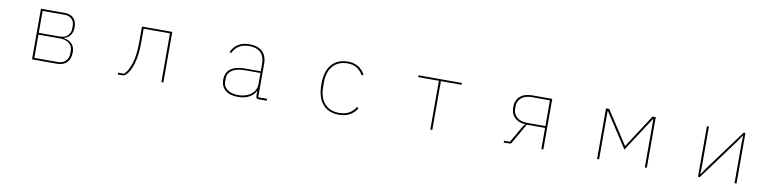

<svg xmlns="http://www.w3.org/2000/svg" viewBox="-11 -1258 8022 1984"><g transform="rotate(10 4000.0 -265.5)"><path d="M310 0V-531H560Q620 -531 653 -498Q686 -465 686 -401Q686 -302 596 -275V-273Q712 -253 712 -144Q712 -77 676 -38.5Q640 0 573 0ZM549 -282Q605 -282 634.5 -312Q664 -342 664 -385V-417Q664 -458 637 -485Q610 -512 560 -512H331V-282ZM573 -19Q630 -19 659.5 -50.5Q689 -82 689 -128V-160Q689 -203 654.5 -233Q620 -263 555 -263H331V-19Z M1210 0V-19H1273Q1315 -58 1342.5 -144.5Q1370 -231 1370 -373V-531H1688V0H1667V-512H1391V-373Q1391 -233 1363.5 -143Q1336 -53 1294 -14Q1280 0 1256 0Z M2292 -136Q2292 -289 2500 -289H2659V-367Q2659 -447 2616.5 -486Q2574 -525 2497 -525Q2372 -525 2325 -421L2307 -429Q2360 -544 2497 -544Q2585 -544 2632.5 -499Q2680 -454 2680 -370V-20H2773V0H2689Q2673 0 2666 -7Q2659 -14 2659 -30V-80H2655Q2637 -40 2589 -13.5Q2541 13 2471 13Q2387 13 2339.5 -26Q2292 -65 2292 -136ZM2659 -155V-271H2501Q2408 -271 2361.5 -239Q2315 -207 2315 -152V-120Q2315 -67 2358.5 -36.5Q2402 -6 2471 -6Q2520 -6 2563 -23Q2606 -40 2632.5 -74Q2659 -108 2659 -155Z M3299 -266Q3299 -402 3359.5 -473Q3420 -544 3530 -544Q3653 -544 3711 -439L3693 -429Q3665 -477 3626 -501Q3587 -525 3530 -525Q3431 -525 3376.5 -462Q3322 -399 3322 -291V-240Q3322 -132 3376.5 -69Q3431 -6 3530 -6Q3648 -6 3703 -99L3720 -88Q3661 13 3530 13Q3420 13 3359.5 -58.5Q3299 -130 3299 -266Z M4510 0H4489V-512H4272V-531H4727V-512H4510Z M5259 0V-19H5321L5422 -194Q5434 -215 5448 -221V-224Q5373 -228 5332.5 -269Q5292 -310 5292 -377Q5292 -448 5337 -489.5Q5382 -531 5465 -531H5675V0H5654V-223H5462L5345 -17Q5340 -7 5333.5 -3.5Q5327 0 5317 0ZM5654 -242V-512H5465Q5392 -512 5353.5 -477.5Q5315 -443 5315 -392V-363Q5315 -312 5353.5 -277Q5392 -242 5465 -242Z M6260 0H6239V-531H6273L6499 -184H6502L6727 -531H6761V0H6740V-505H6735L6500 -145L6265 -505H6260Z M7317 0H7298V-531H7319V-106L7316 -32H7320L7364 -98L7683 -531H7702V0H7681V-425L7684 -499H7680L7636 -433Z"/></g></svg>

Font: IBM Plex Sans JP Thin
Style: Regular
Weight: 100
Designer: Mike Abbink; Paul van der Laan; Pieter van Rosmalen; Wujin Sim; Yejin Wi; Jinhee Kim; Boomi Park; Yona Kim; Kichan Ma
Foundry: Sandoll Inc.
Version: Version 1.001